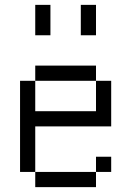

<svg xmlns="http://www.w3.org/2000/svg" viewBox="-20 -770 540 790"><path d="M437.5 -62.5V-125H375V-62.5H125V0H375V-62.5ZM125 -62.5V-250H437.5V-437.5H375Q375 -437.5 375 -312.5H125Q125 -312.5 125 -437.5H62.5Q62.5 -437.5 62.5 -62.5ZM125 -437.5H375V-500H125ZM125 -750Q125 -750 125 -625H187.5Q187.5 -625 187.5 -750ZM312.5 -750Q312.5 -750 312.5 -625H375Q375 -625 375 -750Z"/></svg>

Font: Unifont
Style: Regular
Weight: 500
Version: Version 15.1.04